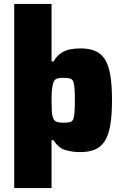

<svg xmlns="http://www.w3.org/2000/svg" viewBox="-20 -763 624 972"><path d="M52 189V-743H241V-452H251Q267 -479 288 -493.5Q309 -508 334.5 -513Q360 -518 387 -518Q429 -518 459.5 -506Q490 -494 509.5 -465Q529 -436 538 -385Q547 -334 547 -257Q547 -179 538 -128Q529 -77 509.5 -47.5Q490 -18 459.5 -5.5Q429 7 386 7Q345 7 310.5 -3.5Q276 -14 251 -53H241V189ZM300 -142Q321 -142 333 -144.5Q345 -147 350 -158Q355 -169 357 -192Q359 -215 359 -255Q359 -295 357 -318.5Q355 -342 350 -352.5Q345 -363 333 -366Q321 -369 300 -369Q276 -369 264 -363Q252 -357 248 -337Q244 -323 242.5 -303Q241 -283 241 -255Q241 -225 242 -205Q243 -185 246 -174Q252 -153 264 -147.5Q276 -142 300 -142Z"/></svg>

Font: Saira Thin ExtraBold
Style: Regular
Weight: 800
Version: Version 1.101